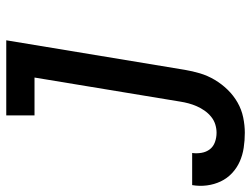

<svg xmlns="http://www.w3.org/2000/svg" viewBox="-170 -458 783 598"><g transform="rotate(-90 221.0 -158.5)"><path d="M107 213Q83 213 60 209.5Q37 206 17 197Q-3 188 -19 173Q-35 158 -44.5 138Q-54 118 -57 95Q-60 72 -56 49Q-56 49 -56 49Q-56 49 -56 49H44Q44 49 44 49Q44 49 44 49Q42 63 44.5 78Q47 93 55.5 104Q64 115 78 120Q92 125 107 125Q120 125 133 121Q146 117 157 108Q168 99 176 87.5Q184 76 189.5 63.5Q195 51 198.5 38Q202 25 204 12L279 -442H161V-530H395L303 26Q299 50 292 73.5Q285 97 272 119Q259 141 241 159.5Q223 178 201 190.5Q179 203 154.5 208Q130 213 107 213Z"/></g></svg>

Font: Iosevka Curly Slab SmBdObl
Style: Regular
Weight: 600
Italic angle: -9°
Monospace: yes
Designer: Belleve Invis
Foundry: Belleve Invis
Version: Version 11.0.0; ttfautohint (v1.8.3)